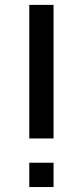

<svg xmlns="http://www.w3.org/2000/svg" viewBox="-20 -752 333 772"><path d="M97.7 -732.4H195.3V-195.3H97.7ZM97.7 0V-97.7H195.3V0Z"/></svg>

Font: BabelStone Zanabazar
Style: Regular
Weight: 400
Designer: Andrew West
Foundry: Andrew West
Version: Version 10.002;August 6, 2021